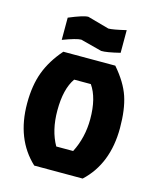

<svg xmlns="http://www.w3.org/2000/svg" viewBox="-105 -760 686 835"><g transform="rotate(15 238.0 -343.0)"><path d="M347 0H129Q29 -93 29 -254Q29 -335 51.5 -395Q74 -455 123 -511H357Q409 -451 428 -394.5Q447 -338 447 -254Q447 -93 347 0ZM200 -105H276Q312 -175 312 -258Q312 -353 275 -406H200Q164 -355 164 -258Q164 -168 200 -105ZM281 -557 185 -582Q164 -582 103 -559V-659Q167 -686 189 -686L286 -659Q306 -659 365 -673V-571Q304 -556 281 -557Z"/></g></svg>

Font: Jockey One
Style: Regular
Weight: 400
Designer: TypeTogether
Foundry: TypeTogether
Version: Version 1.002